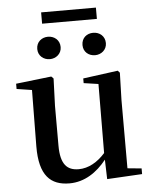

<svg xmlns="http://www.w3.org/2000/svg" viewBox="-59 -916 785 981"><g transform="rotate(-5 333.5 -425.5)"><path d="M213 -625C244 -625 273 -647 273 -682C273 -719 244 -740 213 -740C181 -740 153 -719 153 -682C153 -647 181 -625 213 -625ZM445 -625C476 -625 505 -647 505 -682C505 -719 476 -740 445 -740C412 -740 385 -719 385 -682C385 -647 412 -625 445 -625ZM189 -809H470V-867H189ZM451 11 631 1V-28L559 -35V-385L563 -525L553 -536L374 -512V-488L449 -477L447 -123C408 -79 361 -52 311 -52C252 -52 218 -84 218 -181V-385L223 -525L212 -536L30 -515V-488L108 -476L105 -187C104 -37 161 16 258 16C335 16 399 -27 448 -89Z"/></g></svg>

Font: Noto Serif CJK JP SemiBold
Style: Regular
Weight: 600
Designer: Ryoko NISHIZUKA 西塚涼子 (kana & ideographs); Frank Grießhammer (Latin, Greek & Cyrillic); Wenlong ZHANG 张文龙 (bopomofo); San
Foundry: Adobe
Version: Version 2.001;hotconv 1.1.0;makeotfexe 2.6.0